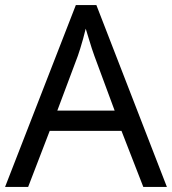

<svg xmlns="http://www.w3.org/2000/svg" viewBox="-20 -737 679 757"><path d="M545 0 459 -221H176L91 0H0L279 -717H360L638 0ZM352 -517Q349 -525 342 -546Q335 -567 328.5 -589.5Q322 -612 318 -624Q313 -604 307.5 -583.5Q302 -563 296.5 -546Q291 -529 287 -517L206 -301H432Z"/></svg>

Font: Noto Sans Hanifi Rohingya
Style: Regular
Weight: 400
Designer: Monotype Design Team and DaltonMaag
Foundry: Google LLC
Version: Version 2.101